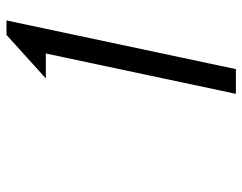

<svg xmlns="http://www.w3.org/2000/svg" viewBox="-98 -653 751 595"><g transform="rotate(-90 277.5 -355.5)"><path d="M409.2 -588.9H332L466.8 -710.9H511.7L360.8 0H284.2Z"/></g></svg>

Font: Tuffy
Style: Italic
Weight: 400
Italic angle: -12°
Designer: Thatcher Ulrich, Karoly Barta and Michael Everson
Version: Version 001.271